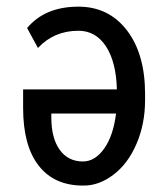

<svg xmlns="http://www.w3.org/2000/svg" viewBox="-20 -559 506 588"><path d="M233.9 -64.5Q271 -64.5 299.1 -104Q327.1 -143.6 335.4 -211.4H137.2V-198.7Q137.2 -136.2 162.8 -100.3Q188.5 -64.5 233.9 -64.5ZM220.2 -538.6Q313 -538.6 368.7 -466.1Q424.3 -393.6 424.3 -271V-252.9Q424.3 -179.2 397.9 -118.2Q371.6 -57.1 326.7 -23.4Q283.2 9.3 236.8 9.3Q235.4 9.3 233.9 9.3Q146 9.3 98.4 -51.8Q50.8 -112.8 50.8 -228.5V-285.2H337.9Q335.9 -368.7 304.7 -416.7Q273.4 -464.8 220.2 -464.8Q145.5 -464.8 96.2 -412.1L63 -473.1Q117.7 -538.6 220.2 -538.6Z"/></svg>

Font: MAUL Condensed
Style: Condensed Regular
Weight: 400
Designer: MAUL
Version: Version 1.0; 2020; ttfautohint (v1.8.3)